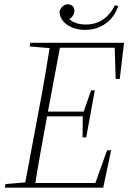

<svg xmlns="http://www.w3.org/2000/svg" viewBox="-20 -873 597 893"><path d="M2 0 6 -17 111 -26H128L125 0ZM93 0 161 -363Q176 -440 189 -518Q202 -596 215 -674H263L195 -311Q181 -234 167 -156Q153 -78 141 0ZM118 -657 121 -674H248L243 -648H226ZM117 0 121 -22H444L418 -6L478 -174H497L460 0ZM178 -332 182 -354H383L379 -332ZM236 -651 239 -674H557L537 -506H518L513 -668L534 -651ZM364 -234 365 -336 368 -351 404 -453H421L381 -234ZM376 -734Q328 -734 293 -757.5Q258 -781 257 -820Q261 -834 271.5 -843.5Q282 -853 296 -853Q309 -853 317.5 -845Q326 -837 326 -823Q326 -808 316.5 -796.5Q307 -785 292 -777L288 -799Q303 -779 325.5 -769Q348 -759 379 -759Q425 -759 459 -782Q493 -805 515 -849L530 -844Q511 -791 470 -762.5Q429 -734 376 -734Z"/></svg>

Font: Source Serif 4 48pt Light
Style: Italic
Weight: 300
Italic angle: -12°
Designer: Frank Grießhammer
Foundry: Adobe Systems Incorporated
Version: Version 4.004;hotconv 1.0.116;makeotfexe 2.5.65601